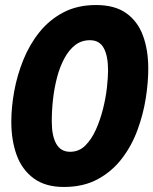

<svg xmlns="http://www.w3.org/2000/svg" viewBox="-20 -732 610 764"><path d="M234 12Q161 12 114.5 -22Q68 -56 46.5 -114.5Q25 -173 25 -248Q25 -305 36.5 -368.5Q48 -432 72.5 -493Q97 -554 136.5 -603.5Q176 -653 232 -682.5Q288 -712 362 -712Q437 -712 482.5 -679.5Q528 -647 549 -590Q570 -533 570 -459Q570 -404 560 -340.5Q550 -277 527 -214.5Q504 -152 465 -101Q426 -50 369 -19Q312 12 234 12ZM259 -128Q294 -128 319 -152.5Q344 -177 361.5 -216Q379 -255 390 -299Q401 -343 405.5 -384Q410 -425 410 -452Q410 -509 393 -540.5Q376 -572 338 -572Q304 -572 279 -552.5Q254 -533 236 -499.5Q218 -466 207 -424Q196 -382 191 -337Q186 -292 186 -249Q186 -191 204 -159.5Q222 -128 259 -128Z"/></svg>

Font: Rethink Sans ExtraBold
Style: Italic
Weight: 800
Italic angle: -10°
Designer: The Rethink Sans project authors (Hans Thiessen). DM Sans designed by Colophon Foundry.
Foundry: Rethink Communications LLC
Version: Version 1.001